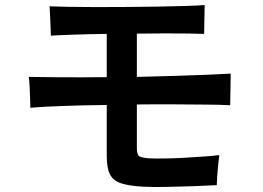

<svg xmlns="http://www.w3.org/2000/svg" viewBox="-20 -745 1040 759"><path d="M546 -7Q490 -10 458.5 -20.5Q427 -31 414.5 -56Q402 -81 402 -128V-330Q307 -329 225.5 -326Q144 -323 100 -319Q100 -333 99 -356Q98 -379 97 -403Q96 -427 94 -441Q138 -440 221 -439.5Q304 -439 402 -440V-611Q329 -610 269.5 -608Q210 -606 181 -604Q181 -617 180 -638.5Q179 -660 178 -682.5Q177 -705 176 -720Q203 -719 251 -718Q299 -717 359.5 -717Q420 -717 484.5 -717.5Q549 -718 609 -719Q669 -720 716 -721.5Q763 -723 789 -725Q789 -714 788.5 -691.5Q788 -669 787.5 -646.5Q787 -624 787 -611Q766 -612 725 -612.5Q684 -613 631.5 -613Q579 -613 521 -612V-441Q598 -443 670 -445Q742 -447 800 -449.5Q858 -452 892 -454Q892 -441 891.5 -415.5Q891 -390 890.5 -365.5Q890 -341 890 -329Q855 -331 797.5 -331.5Q740 -332 668.5 -332.5Q597 -333 521 -332V-160Q521 -134 530.5 -127.5Q540 -121 571 -119Q595 -118 632.5 -118.5Q670 -119 711.5 -121.5Q753 -124 789.5 -126.5Q826 -129 847 -132Q845 -117 842.5 -93.5Q840 -70 838.5 -47.5Q837 -25 837 -13Q798 -11 743.5 -9Q689 -7 636 -6Q583 -5 546 -7Z"/></svg>

Font: Zen Kaku Gothic Antique
Style: Bold
Weight: 700
Designer: Yoshimichi Ohira
Foundry: Positype
Version: Version 1.001